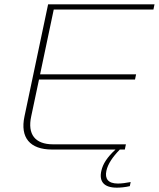

<svg xmlns="http://www.w3.org/2000/svg" viewBox="-20 -690 733 886"><path d="M202 -670 93 -153C72 -55 118 0 220 0H513C473 37 455 67 448 97C436 147 459 176 519 176C535 176 558 174 579 169L583 150C563 154 541 157 524 157C479 157 463 135 471 98C478 66 500 34 533 0H556L561 -24H225C142 -24 106 -70 124 -153L160 -323H603L608 -347H165L228 -646H688L693 -670Z"/></svg>

Font: LT Wave Thin
Style: Italic
Weight: 100
Designer: Daniel Lyons
Version: Version 2.5 (Glyphs App)